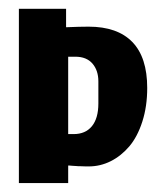

<svg xmlns="http://www.w3.org/2000/svg" viewBox="-20 -410 353 430"><path d="M132.7 0V-39.3Q133.3 -39.3 136.2 -39.2Q139 -39 140.5 -38.8Q142 -38.7 145 -38.5Q148 -38.3 150 -38.2Q152 -38 155.2 -37.8Q158.3 -37.7 161 -37.7Q163.7 -37.7 166.7 -37.5Q169.7 -37.3 172.7 -37.3Q175.7 -37.3 178.7 -37.3Q204.7 -37.3 228 -49Q251.3 -60.7 269.7 -82.3Q288 -104 298.8 -137.8Q309.7 -171.7 309.7 -213Q309.7 -281.7 276.3 -316Q243 -350.3 178.3 -350.3Q158.7 -350.3 128 -349V-390.3H22.3V0ZM200.3 -227.7V-178.3Q200.3 -145 185.8 -127.3Q171.3 -109.7 145 -109.7H132.7V-283H148.7Q173.7 -283 187 -267.7Q200.3 -252.3 200.3 -227.7Z"/></svg>

Font: Jomhuria
Style: Regular
Weight: 400
Designer: Arabic design by Kourosh Beigpour, Latin design by Eben Sorkin, engineering by Lasse Fister and Khaled Hosney
Version: Version 1.0000